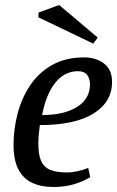

<svg xmlns="http://www.w3.org/2000/svg" viewBox="-20 -737 467 766"><path d="M194 9Q143 9 107.5 -8Q72 -25 53 -62Q34 -99 34 -159Q34 -221 50 -283Q66 -345 100 -396Q134 -447 187.5 -477.5Q241 -508 316 -508Q362 -508 394.5 -484Q427 -460 427 -410Q427 -330 353 -284Q279 -238 139 -238Q136 -217 134.5 -199Q133 -181 133 -163Q133 -121 143.5 -96Q154 -71 179 -60Q204 -49 247 -49Q267 -49 289.5 -54Q312 -59 332 -67L340 -30Q310 -12 273.5 -1.5Q237 9 194 9ZM148 -278Q235 -278 287 -310Q339 -342 339 -401Q339 -422 328 -437.5Q317 -453 291 -453Q238 -453 201 -407.5Q164 -362 148 -278ZM352 -563 133 -668 134 -687 216 -717 370 -587Z"/></svg>

Font: Manuale Medium
Style: Italic
Weight: 500
Italic angle: -11°
Version: Version 1.002